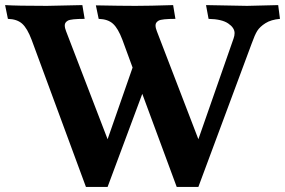

<svg xmlns="http://www.w3.org/2000/svg" viewBox="-20 -733 1118 753"><path d="M164 -710 303 -713 312 -659Q258 -659 246 -652Q234 -645 234 -634Q234 -623 239 -611L402 -187L500 -468L460 -577Q443 -622 423 -640Q403 -658 367 -659L356 -712Q456 -710 511 -710Q566 -710 659 -713L668 -659Q614 -659 602 -652Q590 -645 590 -634Q590 -623 595 -611L758 -187L896 -582Q900 -593 900 -603Q900 -624 875 -641Q850 -658 798 -659L788 -713L949 -710L1071 -713L1078 -659Q1043 -656 1021 -642Q999 -628 989 -612Q979 -596 967 -562L758 0H673L538 -365L402 0H317L104 -577Q87 -622 67 -640Q47 -658 11 -659L0 -713Q46 -710 164 -710Z"/></svg>

Font: Lusitana
Style: Bold
Weight: 700
Designer: Ana Paula Megda
Foundry: Ana Paula Megda
Version: Version 1.001; ttfautohint (v1.4.1)